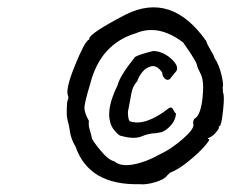

<svg xmlns="http://www.w3.org/2000/svg" viewBox="-20 -587 622 516"><path d="M415 -232 399 -229Q381 -229 360.5 -220.5Q340 -212 305 -222Q299 -222 284 -241Q258 -281 296 -358Q302 -383 343 -434Q355 -441 392 -450Q417 -449 438.5 -430.5Q460 -412 455 -398Q455 -397 448.5 -389.5Q442 -382 439 -377.5Q436 -373 431 -372.5Q426 -372 421 -378Q416 -384 416 -392Q402 -412 387.5 -409Q373 -406 363 -394Q353 -382 349 -369Q337 -356 333.5 -338Q330 -320 328 -308.5Q326 -297 324.5 -290.5Q323 -284 324.5 -273.5Q326 -263 329 -261Q370 -247 432 -295Q441 -302 445.5 -292.5Q450 -283 453 -282Q452 -265 440.5 -251.5Q429 -238 415 -232ZM510 -409Q510 -420 472 -473Q406 -523 346 -498Q249 -469 222 -360Q208 -314 207 -299.5Q206 -285 219 -262Q217 -251 221.5 -237Q226 -223 226.5 -217Q227 -211 249 -184Q271 -157 288 -153Q304 -139 338 -145Q372 -151 413 -174Q439 -186 470 -212.5Q501 -239 500 -252Q498 -257 500 -263Q502 -269 506 -270Q520 -282 524.5 -325.5Q529 -369 519.5 -388Q510 -407 510 -409ZM579 -345V-339Q584 -331 579.5 -290.5Q575 -250 571 -249Q566 -246 568 -245Q570 -244 565 -237Q552 -219 539 -216Q537 -214 542 -213Q545 -211 528 -192Q511 -173 484 -151.5Q457 -130 437 -123L429 -115Q422 -105 397.5 -97.5Q373 -90 354 -92Q219 -89 183 -193Q171 -213 168 -233Q165 -253 163.5 -257Q162 -261 161.5 -265Q161 -269 160 -272.5Q159 -276 159.5 -295.5Q160 -315 162 -318Q165 -324 163 -329Q155 -346 181 -410Q207 -474 218 -480Q220 -480 220 -483Q220 -497 318 -548Q441 -609 534 -477Q537 -467 546.5 -451.5Q556 -436 556 -432Q569 -413 575.5 -384.5Q582 -356 578 -352Q579 -350 579 -345Z"/></svg>

Font: Caveat
Style: Regular
Weight: 400
Designer: Pablo Impallari
Foundry: Creative Lab NY
Version: Version 1.096; ttfautohint (v1.3)